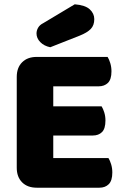

<svg xmlns="http://www.w3.org/2000/svg" viewBox="-20 -871 581 894"><path d="M58 -513Q58 -556 83 -581Q108 -606 151 -606H481Q488 -595 493.5 -577Q499 -559 499 -539Q499 -501 482.5 -485Q466 -469 439 -469H228V-376H453Q460 -365 465.5 -347.5Q471 -330 471 -310Q471 -272 455 -256Q439 -240 412 -240H228V-135H485Q492 -124 497.5 -106Q503 -88 503 -68Q503 -30 486.5 -13.5Q470 3 443 3H151Q108 3 83 -22Q58 -47 58 -90ZM328 -851Q377 -847 398 -827.5Q419 -808 419 -782Q419 -753 402.5 -736Q386 -719 351 -705L214 -651Q185 -657 167.5 -675Q150 -693 150 -715Q150 -729 157.5 -742Q165 -755 181 -763Z"/></svg>

Font: Baloo
Style: Regular
Weight: 400
Designer: Sarang Kulkarni and Ek Type
Foundry: Ek Type
Version: Version 1.443;PS 1.000;hotconv 16.6.51;makeotf.lib2.5.65220;